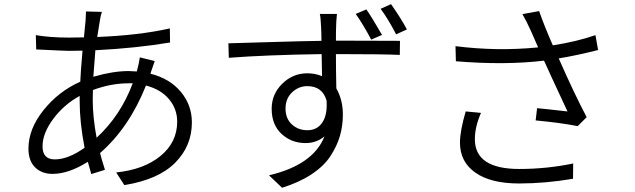

<svg xmlns="http://www.w3.org/2000/svg" viewBox="-20 -843 3040 919"><path d="M442.4 -183.6Q557.6 -290 615.2 -444.3H595.7Q510.7 -444.3 424.8 -412.1Q423.8 -397.5 423.8 -366.2Q423.8 -283.2 442.4 -183.6ZM361.3 -359.4V-383.8Q286.1 -342.8 234.9 -273.9Q183.6 -205.1 183.6 -142.6Q183.6 -80.1 242.2 -80.1Q306.6 -80.1 384.8 -135.7Q361.3 -257.8 361.3 -359.4ZM703.1 -500 700.2 -490.2Q793 -466.8 845.7 -403.3Q898.4 -339.8 898.4 -256.8Q898.4 -144.5 818.4 -64Q738.3 16.6 575.2 43L536.1 -17.6Q668.9 -31.2 748.5 -96.7Q828.1 -162.1 828.1 -260.7Q828.1 -321.3 789.1 -368.2Q750 -415 678.7 -433.6Q598.6 -232.4 459 -110.4Q462.9 -91.8 482.4 -30.3L417 -9.8Q414.1 -19.5 400.4 -68.4Q308.6 -10.7 231.4 -10.7Q179.7 -10.7 147.9 -42Q116.2 -73.2 116.2 -131.8Q116.2 -225.6 188 -315.4Q259.8 -405.3 364.3 -452.1Q365.2 -488.3 375 -600.6Q352.5 -599.6 309.6 -599.6Q290 -599.6 153.3 -606.4L151.4 -674.8Q219.7 -663.1 310.5 -663.1Q357.4 -663.1 381.8 -664.1Q382.8 -677.7 385.7 -705.1Q388.7 -732.4 389.6 -744.1Q391.6 -783.2 391.6 -788.1L467.8 -786.1Q461.9 -770.5 458 -744.1Q449.2 -694.3 445.3 -666Q645.5 -673.8 793 -707L793.9 -639.6Q630.9 -612.3 436.5 -602.5Q432.6 -560.5 426.8 -475.6Q520.5 -502.9 595.7 -502.9Q609.4 -502.9 634.8 -501L638.7 -516.6Q644.5 -537.1 649.4 -568.4L720.7 -550.8Q718.8 -545.9 703.1 -500Z M1927.7 -702.1 1876 -678.7Q1836.9 -753.9 1801.8 -800.8L1851.6 -823.2Q1898.4 -756.8 1927.7 -702.1ZM1808.6 -675.8 1756.8 -653.3Q1715.8 -730.5 1682.6 -776.4L1733.4 -797.9Q1754.9 -768.6 1808.6 -675.8ZM1451.2 -219.7Q1498 -219.7 1522.9 -256.8Q1547.9 -293.9 1543 -362.3Q1522.5 -430.7 1451.2 -430.7Q1409.2 -430.7 1377.9 -400.9Q1346.7 -371.1 1346.7 -323.2Q1346.7 -275.4 1377 -247.6Q1407.2 -219.7 1451.2 -219.7ZM1587.9 -648.4H1608.4Q1679.7 -648.4 1780.3 -647.9Q1880.9 -647.5 1894.5 -647.5L1893.6 -580.1Q1820.3 -584 1607.4 -584H1587.9Q1587.9 -509.8 1589.8 -419.9Q1621.1 -365.2 1621.1 -294.9Q1621.1 -240.2 1606.9 -191.9Q1592.8 -143.6 1561.5 -95.7Q1530.3 -47.9 1471.2 -8.8Q1412.1 30.3 1330.1 55.7L1267.6 -3.9Q1479.5 -53.7 1533.2 -190.4Q1495.1 -158.2 1442.4 -158.2Q1375 -158.2 1327.6 -202.1Q1280.3 -246.1 1280.3 -322.3Q1280.3 -392.6 1331.1 -442.4Q1381.8 -492.2 1451.2 -492.2Q1487.3 -492.2 1521.5 -478.5Q1521.5 -509.8 1519.5 -584Q1254.9 -580.1 1075.2 -566.4L1073.2 -635.7Q1116.2 -636.7 1275.4 -641.6Q1434.6 -646.5 1518.6 -647.5Q1518.6 -688.5 1516.6 -717.8Q1514.6 -763.7 1510.7 -776.4H1592.8Q1588.9 -737.3 1588.9 -717.8Q1587.9 -702.1 1587.9 -648.4Z M2209 -309.6 2282.2 -302.7Q2252.9 -235.4 2252.9 -176.8Q2252.9 -34.2 2465.8 -34.2Q2596.7 -34.2 2723.6 -60.5L2722.7 12.7Q2589.8 35.2 2464.8 35.2Q2329.1 35.2 2255.4 -16.6Q2181.6 -68.4 2181.6 -160.2Q2181.6 -215.8 2209 -309.6ZM2830.1 -674.8 2842.8 -603.5Q2738.3 -577.1 2654.3 -563.5Q2729.5 -392.6 2788.1 -282.2L2745.1 -239.3Q2660.2 -255.9 2543.9 -266.6L2550.8 -325.2Q2576.2 -323.2 2696.3 -309.6Q2605.5 -503.9 2584 -552.7Q2396.5 -530.3 2162.1 -549.8L2160.2 -622.1Q2359.4 -596.7 2555.7 -616.2L2521.5 -694.3Q2500 -742.2 2480.5 -775.4L2560.5 -790Q2585 -719.7 2626 -626Q2740.2 -643.6 2830.1 -674.8Z"/></svg>

Font: Gen Shin Gothic Normal
Style: Regular
Weight: 300
Designer: [Source Han Sans]
Ryoko NISHIZUKA  (kana & ideographs); Paul D. Hunt (Latin, Greek & Cyrillic); Wenlong ZHANG  (bopomofo
Version: Version 1.002.20150607